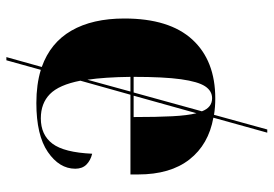

<svg xmlns="http://www.w3.org/2000/svg" viewBox="-148 -606 858 602"><g transform="rotate(90 281.0 -305.0)"><path d="M159 104 190 -7Q114 -34 76 -100Q38 -166 38 -266Q38 -407 104 -479Q170 -551 289 -551Q316 -551 340 -547L386 -714H396L349 -545Q433 -530 480 -470Q527 -410 527 -309V-285H277L233 -128Q246 -61 275 -32.5Q304 -4 351 -4Q403 -4 430.5 -40.5Q458 -77 462 -165Q483 -160 496 -147Q509 -134 509 -112Q509 -62 456.5 -26Q404 10 303 10Q245 10 199 -4L169 104ZM221 -295H270L329 -509Q317 -541 288 -541Q265 -541 250.5 -519Q236 -497 228.5 -443.5Q221 -390 221 -295ZM347 -295Q347 -368 344.5 -416Q342 -464 335 -492L280 -295ZM221 -285Q222 -204 230 -150L267 -285Z"/></g></svg>

Font: Noto Serif Display SemiCondensed Black
Style: Regular
Weight: 900
Width: 4
Designer: Monotype Design Team
Foundry: Monotype Imaging Inc.
Version: Version 2.009